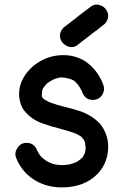

<svg xmlns="http://www.w3.org/2000/svg" viewBox="-20 -790 516 836"><path d="M171 -412H172V-413ZM167 -363Q166 -363 166 -364ZM249 26Q176 26 120 -13Q70 -49 49 -106Q47 -113 47 -120Q47 -132 56 -146Q70 -168 96 -168Q130 -168 143 -132Q144 -132 144 -131Q148 -121 155 -113V-112Q177 -90 196 -82Q220 -71 252 -71Q283 -72 304 -81H306Q317 -86 329 -95.5Q341 -105 341 -108Q344 -112 346 -117Q351 -122 353 -146L350 -172Q344 -185 334 -195L311 -208Q309 -208 305 -210Q291 -216 237 -231Q203 -239 170 -251Q113 -269 79 -317Q63 -348 63 -381Q63 -405 72 -430Q94 -484 144.5 -517Q195 -550 256 -550Q307 -550 350 -524Q408 -484 431 -417Q433 -410 433 -403Q433 -391 425 -377Q411 -355 384 -355Q350 -355 337 -391Q337 -395 335 -395Q327 -415 305 -437H304Q285 -451 245 -453Q243 -452 240 -452Q216 -449 189 -430Q178 -422 165 -401Q162 -388 162 -370L168 -360L167 -363L172 -358Q181 -352 190 -348Q192 -346 195 -345Q198 -344 201 -343Q231 -332 260.5 -325Q290 -318 319 -309Q374 -293 414 -253Q451 -208 451 -151Q451 -82 405 -33Q347 26 249 26ZM400 -657 397 -655H396Q389 -649 381 -644Q380 -643 380 -642Q377 -640 375 -639Q345 -615 315 -592Q304 -585 292 -585Q285 -585 278 -587Q258 -594 248 -610Q241 -622 241 -635Q241 -641 243 -648Q249 -666 266 -677Q278 -686 291 -696Q295 -699 297 -701L313 -713L317 -717Q347 -740 378 -763Q389 -770 401 -770Q407 -770 414 -768Q434 -762 444 -745Q451 -734 451 -721Q451 -715 449 -708Q443 -689 427 -679Q414 -669 402 -659Z"/></svg>

Font: Bad Comic
Style: Regular
Weight: 400
Designer: GGBotNet
Foundry: f0n7
Version: 0.9